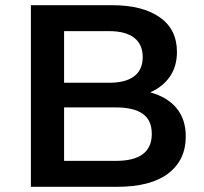

<svg xmlns="http://www.w3.org/2000/svg" viewBox="-20 -720 786 740"><path d="M99 0V-700H412Q529 -700 595.5 -653.5Q662 -607 662 -520Q662 -464 634.5 -424.5Q607 -385 559 -364Q625 -346 660.5 -303Q696 -260 696 -194Q696 -103 628.5 -51.5Q561 0 431 0ZM227 -100H427Q565 -100 565 -204Q565 -257 530 -281.5Q495 -306 427 -306H227ZM227 -401H401Q464 -401 497 -426Q530 -451 530 -500Q530 -549 497 -574.5Q464 -600 401 -600H227Z"/></svg>

Font: Montserrat SemiBold
Style: Regular
Weight: 600
Designer: Julieta Ulanovsky
Foundry: Julieta Ulanovsky
Version: Version 9.000; ttfautohint (v1.8.4.7-5d5b)